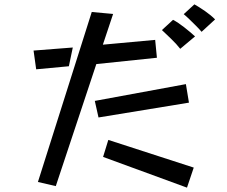

<svg xmlns="http://www.w3.org/2000/svg" viewBox="-20 -831 1040 881"><path d="M905 -685Q895 -697 879.5 -712.5Q864 -728 849 -742.5Q834 -757 823 -766L872 -811Q895 -798 921 -780Q947 -762 967 -742ZM401 -776 499 -767 452 -626 692 -648 700 -566 422 -537 236 23 154 4ZM807 -607Q790 -629 765 -653Q740 -677 723 -693L774 -740Q797 -728 825 -706Q853 -684 875 -664ZM134 -599 314 -613 296 -527 146 -513ZM415 -368 833 -445 847 -360 432 -292ZM477 -189 869 -62 838 30 453 -111Z"/></svg>

Font: Stick
Style: Regular
Weight: 400
Designer: Fontworks Inc.
Foundry: Fontworks Inc.
Version: Version 1.100